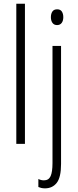

<svg xmlns="http://www.w3.org/2000/svg" viewBox="-20 -780 423 1041"><path d="M115.2 0H68.4V-759.8H115.2ZM255.9 -686.5Q255.9 -705.1 263.9 -717.3Q272 -729.5 290 -729.5Q307.6 -729.5 315.4 -717.3Q323.2 -705.1 323.2 -687Q323.2 -667.5 314.5 -655.8Q305.7 -644 289.6 -644Q272.9 -644 264.4 -656Q255.9 -668 255.9 -686.5ZM224.1 241.2Q212.4 241.2 203.4 239Q194.3 236.8 188 233.9V190.4Q202.1 197.8 218.3 197.8Q244.1 197.8 254.4 175Q264.6 152.3 264.6 104.5V-530.8H311V108.9Q311 181.6 287.6 211.4Q264.2 241.2 224.1 241.2Z"/></svg>

Font: Open Sans Condensed Light
Style: Regular
Weight: 300
Width: 3
Designer: Monotype Design Team
Foundry: Monotype Imaging Inc.
Version: Version 3.003; ttfautohint (v1.8.4)